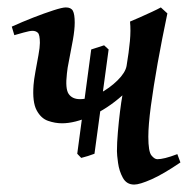

<svg xmlns="http://www.w3.org/2000/svg" viewBox="-20 -477 522 517"><path d="M225.6 -343.8 260.3 -355 272.5 -343.8 234.4 -63Q227.1 -60.1 216.8 -56.9Q206.5 -53.7 198.7 -51.8L188 -63ZM294.9 -69.8Q294.9 -92.3 297.4 -121.1Q299.8 -149.9 303.2 -177Q306.6 -204.1 309.6 -220.2Q269 -184.1 225.1 -164.6Q181.2 -145 147 -145Q128.4 -145 109.4 -151.6Q90.3 -158.2 78.6 -180.2Q66.9 -202.1 70.3 -248Q71.3 -261.7 75.4 -284.2Q79.6 -306.6 83.5 -328.4Q87.4 -350.1 87.4 -361.3Q87.4 -383.8 81.8 -388.9Q76.2 -394 67.4 -394Q60.1 -394 43.7 -389.4Q27.3 -384.8 18.6 -382.3L11.7 -405.3Q39.6 -418 69.6 -429.7Q99.6 -441.4 123.8 -449.2Q147.9 -457 157.2 -457Q171.4 -457 176.3 -447.8Q181.2 -438.5 181.2 -416Q181.2 -397.5 176.3 -369.6Q171.4 -341.8 166.3 -316.7Q161.1 -291.5 160.2 -279.3Q155.3 -237.8 165 -223.9Q174.8 -210 195.3 -210Q219.2 -210 247.3 -224.9Q275.4 -239.7 296.4 -260.5Q317.4 -281.2 320.8 -299.3Q327.1 -336.9 329.8 -366.2Q332.5 -395.5 330.1 -418.9Q339.8 -422.9 356.4 -430.2Q373 -437.5 389.2 -445.1Q405.3 -452.6 413.1 -457L430.7 -440.9Q416 -371.1 404.5 -306.9Q393.1 -242.7 386.2 -191.2Q379.4 -139.6 379.4 -108.9Q379.4 -68.8 387.7 -58.6Q396 -48.3 403.8 -48.3Q412.1 -48.3 425.3 -51.5Q438.5 -54.7 457.5 -62L465.8 -39.6Q419.9 -8.3 387.9 5.9Q356 20 341.3 20Q320.8 20 310.8 1.7Q300.8 -16.6 297.9 -38.3Q294.9 -60.1 294.9 -69.8Z"/></svg>

Font: Gentium Book Plus
Style: Italic
Weight: 400
Italic angle: -8°
Designer: Victor Gaultney, Annie Olsen, Iska Routamaa, Becca Hirsbrunner
Foundry: SIL International
Version: Version 6.101